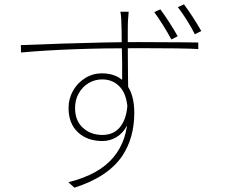

<svg xmlns="http://www.w3.org/2000/svg" viewBox="-20 -824 1040 885"><path d="M570 -730Q569 -717 569 -680V-611L570 -471Q571 -445 571 -405L543 -440V-474V-537L541 -635Q541 -692 539 -730Q539 -741 537.5 -752.5Q536 -764 535 -770H573Q573 -761 571.5 -748.5Q570 -736 570 -730ZM162 -619 267 -623Q482 -630 618 -630L822 -629Q853 -628 894 -628V-598Q829 -602 619 -602Q294 -602 77 -582L76 -616ZM452 -174Q382 -174 339 -214.5Q296 -255 296 -326Q296 -369 316.5 -405.5Q337 -442 372.5 -464Q408 -486 449 -486Q522 -486 560.5 -438Q599 -390 599 -304Q599 -189 544 -106Q478 -8 323 41L295 16Q436 -19 502.5 -98.5Q569 -178 569 -298Q569 -380 536.5 -419Q504 -458 451 -458Q417 -458 388.5 -441Q360 -424 343 -394Q326 -364 326 -326Q326 -268 362 -235Q398 -202 452 -202Q508 -202 538 -244.5Q568 -287 568 -361L584 -331Q584 -281 565.5 -245.5Q547 -210 517 -192Q487 -174 452 -174ZM799 -657 770 -642Q754 -672 731.5 -708Q709 -744 691 -768L719 -781Q738 -756 761 -720Q784 -684 799 -657ZM908 -681 878 -666Q863 -697 841 -731.5Q819 -766 800 -791L828 -804Q866 -753 908 -681Z"/></svg>

Font: Merged Yaku Han JP Thin
Style: Regular
Weight: 250
Designer: Ryoko NISHIZUKA 西塚涼子 (kana, bopomofo & ideographs); Paul D. Hunt (Latin, Greek & Cyrillic); Sandoll Communications 산돌커뮤니
Foundry: Adobe
Version: Version 2.004